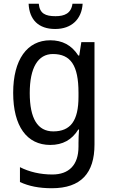

<svg xmlns="http://www.w3.org/2000/svg" viewBox="-20 -760 599 1020"><path d="M419 -740H365C358 -689 323 -674 275 -674C221 -674 191 -688 186 -740H132C136 -656 184 -606 273 -606C361 -606 414 -659 419 -740ZM247 -546C124 -546 50 -443 50 -267C50 -89 123 10 247 10C313 10 362 -17 396 -72H400C398 -53 397 -18 397 0V19C397 117 346 167 258 167C194 167 135 153 86 128V207C133 229 188 240 255 240C411 240 482 159 482 8V-536H412L401 -465H396C360 -521 310 -546 247 -546ZM261 -473C355 -473 397 -413 397 -268V-246C397 -119 355 -62 263 -62C180 -62 138 -130 138 -266C138 -399 181 -473 261 -473Z"/></svg>

Font: Noto Sans Devanagari UI SemiCondensed
Style: Regular
Weight: 400
Width: 4
Designer: Jelle Bosma - Monotype Design Team
Foundry: Monotype Imaging Inc.
Version: Version 2.004